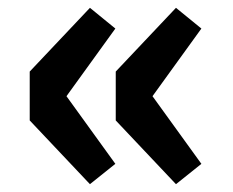

<svg xmlns="http://www.w3.org/2000/svg" viewBox="-20 -534 597 491"><path d="M210 -63 275 -115 150 -288 275 -461 210 -514 56 -351V-226ZM430 -63 495 -115 370 -288 495 -461 430 -514 276 -351V-226Z"/></svg>

Font: Noto Sans CJK Black
Style: Bold
Weight: 900
Designer: Ryoko NISHIZUKA (kana & ideographs); Paul D. Hunt (Latin, Greek & Cyrillic); Wenlong ZHANG (bopomofo); Sandoll Communica
Foundry: Adobe Systems Incorporated
Version: Version 1.000;PS 1;hotconv 1.0.78;makeotf.lib2.5.61930